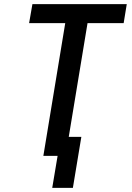

<svg xmlns="http://www.w3.org/2000/svg" viewBox="-20 -755 640 930"><path d="M233 155 259 0H190L296 -643H121L137 -735H594L579 -643H404L313 -92H374L333 155Z"/></svg>

Font: Iosevka Curly SmBdEx
Style: Italic
Weight: 600
Width: 7
Italic angle: -9°
Monospace: yes
Designer: Belleve Invis
Foundry: Belleve Invis
Version: Version 11.1.0; ttfautohint (v1.8.3)